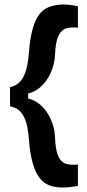

<svg xmlns="http://www.w3.org/2000/svg" viewBox="-20 -713 391 860"><path d="M25 -237V-323Q47 -327 64.5 -342Q82 -357 93.5 -388.5Q105 -420 109 -472Q114 -538 125.5 -581Q137 -624 156 -648.5Q175 -673 201.5 -682.5Q228 -692 262 -693Q275 -693 292.5 -691Q310 -689 329 -685V-589Q301 -592 279 -586.5Q257 -581 243.5 -556Q230 -531 227 -477Q226 -440 215.5 -408.5Q205 -377 188 -353Q171 -329 149.5 -314Q128 -299 106 -294V-272Q128 -267 149 -252.5Q170 -238 187 -214.5Q204 -191 215 -159.5Q226 -128 227 -87Q230 -34 243 -9Q256 16 278.5 21.5Q301 27 329 24V120Q310 123 292 125Q274 127 262 127Q228 127 202 117.5Q176 108 157 83.5Q138 59 126 16Q114 -27 109 -94Q105 -145 94 -174.5Q83 -204 65.5 -218.5Q48 -233 25 -237Z"/></svg>

Font: Bricolage Grotesque 96pt ExtraBold SemiBold
Style: Regular
Weight: 600
Version: Version 1.001;gftools[0.9.33.dev8+g029e19f]